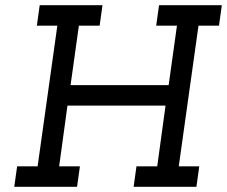

<svg xmlns="http://www.w3.org/2000/svg" viewBox="-20 -720 875 740"><path d="M593 -700H835L824 -621H745L669 -79H748L737 0H495L506 -79H586L618 -313H240L208 -79H288L277 0H35L46 -79H125L201 -621H122L133 -700H375L364 -621H284L252 -392H630L662 -621H582Z"/></svg>

Font: Josefin Slab
Style: Bold Italic
Weight: 700
Italic angle: -12°
Designer: Santiago Orozco
Foundry: Typemade
Version: Version 2.000